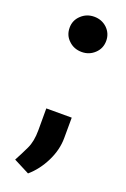

<svg xmlns="http://www.w3.org/2000/svg" viewBox="-145 -614 552 838"><g transform="rotate(20 131.5 -195.0)"><path d="M55.2 -484.9C55.2 -460.9 63.5 -441.4 80.1 -426.3C96.2 -410.6 116.7 -402.8 140.6 -402.8C163.6 -402.8 183.6 -410.6 200.2 -426.3C216.8 -441.9 225.1 -461.4 225.1 -484.9C225.1 -507.8 216.8 -527.3 200.7 -543C184.1 -558.6 164.1 -566.4 140.6 -566.4C117.2 -566.4 97.2 -558.6 80.6 -543C63.5 -527.3 55.2 -507.8 55.2 -484.9ZM80.1 -118.7V-17.6C80.1 17.1 74.7 45.9 63.5 69.3C52.2 92.8 41 115.7 28.8 137.7L102.1 175.3C129.9 151.4 152.8 121.6 170.9 85C189 48.3 197.8 12.2 197.8 -24.4L198.2 -118.7Z"/></g></svg>

Font: Vazirmatn
Style: Bold
Weight: 700
Designer: Saber Rastikerdar
Foundry: Saber Rastikerdar
Version: Version 33.003